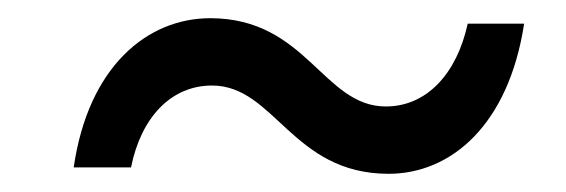

<svg xmlns="http://www.w3.org/2000/svg" viewBox="-20 -456 622 211"><path d="M407 -265C476 -265 539 -319 556 -430H494C482 -375 449 -339 404 -339C335 -339 317 -436 211 -436C142 -436 77 -383 61 -272H124C135 -327 168 -362 213 -362C282 -362 301 -265 407 -265Z"/></svg>

Font: AWKNG-Font Medium
Style: Italic
Weight: 500
Italic angle: -11.3°
Designer: Awakening Church
Foundry: Awakening Church
Version: Version 1.700;PS 001.700;hotconv 1.0.88;makeotf.lib2.5.64775